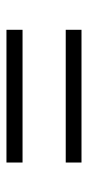

<svg xmlns="http://www.w3.org/2000/svg" viewBox="145 -608 278 609"><g transform="rotate(90 284.5 -303.0)"><path d="M74 -422V-372H495V-422ZM74 -235V-184H495V-235Z"/></g></svg>

Font: Noto Sans Syriac Light
Style: Regular
Weight: 300
Designer: Patrick Giasson and the Monotype Design Team
Foundry: Monotype Imaging Inc.
Version: Version 3.000